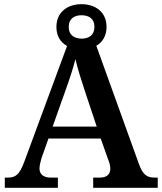

<svg xmlns="http://www.w3.org/2000/svg" viewBox="-20 -899 775 919"><path d="M3 0H257V-49H222C191 -49 169 -63 169 -92C169 -106 174 -127 179 -143L212 -236H462L499 -132C504 -120 508 -105 508 -91C508 -61 486 -49 459 -49H426V0H735V-49H719C684 -49 663 -63 645 -114L441 -680C471 -697 490 -728 490 -770C490 -841 437 -879 370 -879C303 -879 250 -841 250 -770C250 -726 270 -696 301 -679L96 -124C73 -62 54 -49 17 -49H3ZM370 -714C335 -715 309 -731 309 -770C309 -811 337 -826 370 -826C404 -826 432 -811 432 -770C432 -730 404 -714 370 -714ZM232 -293 294 -468C313 -520 330 -572 341 -616C352 -569 370 -512 387 -461L443 -293Z"/></svg>

Font: Noto Serif Lao SemiBold
Style: Regular
Weight: 600
Designer: Monotype Design Team
Foundry: Monotype Imaging Inc.
Version: Version 2.003